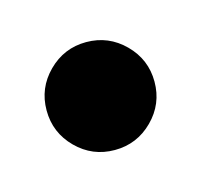

<svg xmlns="http://www.w3.org/2000/svg" viewBox="-65 -423 411 391"><g transform="rotate(30 140.0 -227.5)"><path d="M220.3 -307.7Q253.5 -274.5 253.5 -227.3Q253.5 -180.1 220.3 -146.9Q187.1 -113.6 139.9 -113.6Q92.7 -113.6 59.4 -146.9Q26.2 -180.1 26.2 -227.3Q26.2 -274.5 59.4 -307.7Q92.7 -340.9 139.9 -340.9Q187.1 -340.9 220.3 -307.7Z"/></g></svg>

Font: FoglihtenBPS01
Style: Regular
Weight: 500
Version: Version 0.75